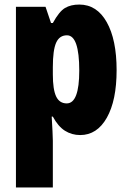

<svg xmlns="http://www.w3.org/2000/svg" viewBox="-20 -583 564 843"><path d="M328 -563Q405 -563 448.5 -486Q492 -409 492 -275Q492 -142 449 -66Q406 10 332 10Q295 10 265 -9Q235 -28 212 -71H207Q209 -34 210.5 -7.5Q212 19 212 35V240H50V-553H180L204 -482H212Q240 -533 265.5 -548Q291 -563 328 -563ZM274 -428Q241 -428 226.5 -395.5Q212 -363 212 -288V-256Q212 -190 226.5 -159.5Q241 -129 273 -129Q328 -129 328 -273Q328 -428 274 -428Z"/></svg>

Font: Noto Sans Sinhala UI ExtraCondensed Black
Style: Regular
Weight: 900
Width: 2
Designer: Jelle Bosma - Monotype Design Team
Foundry: Monotype Imaging Inc.
Version: Version 2.006; ttfautohint (v1.8.4.7-5d5b)